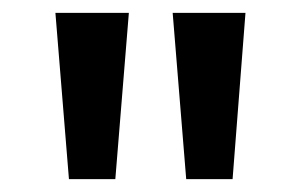

<svg xmlns="http://www.w3.org/2000/svg" viewBox="-20 -820 468 298"><path d="M87 -542 66 -800H180L159 -542ZM269 -542 248 -800H361L341 -542Z"/></svg>

Font: Noto Sans Malayalam SemiCondensed Medium
Style: Regular
Weight: 500
Width: 4
Designer: Jelle Bosma - Monotype Design Team
Foundry: Monotype Imaging Inc.
Version: Version 2.104; ttfautohint (v1.8.4.7-5d5b)